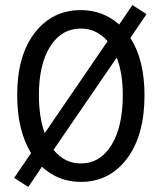

<svg xmlns="http://www.w3.org/2000/svg" viewBox="-20 -708 640 760"><path d="M300 12Q211 12 146 -48L92 32L36 -4L103 -102Q48 -192 48 -331Q48 -488 117.5 -578Q187 -668 300 -668Q387 -668 452 -611L504 -688L560 -652L496 -558Q552 -471 552 -331Q552 -172 482.5 -80Q413 12 300 12ZM134 -331Q134 -244 157 -181L406 -545Q362 -595 300 -595Q224 -595 179 -524.5Q134 -454 134 -331ZM300 -61Q376 -61 421 -133.5Q466 -206 466 -331Q466 -420 442 -480L192 -115Q235 -61 300 -61Z"/></svg>

Font: TypoPRO Source Code Pro
Style: Regular
Weight: 400
Monospace: yes
Designer: Paul D. Hunt, Teo Tuominen
Foundry: Adobe Systems Incorporated
Version: Version 2.010;PS 1.0;hotconv 1.0.84;makeotf.lib2.5.63406